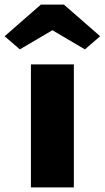

<svg xmlns="http://www.w3.org/2000/svg" viewBox="-72 -812 454 832"><path d="M62 0V-533H248V0ZM105 -792H205L362 -655L296 -598L155 -681L14 -598L-52 -655Z"/></svg>

Font: Mach ExtraBold
Style: Regular
Weight: 800
Version: Version 1.002